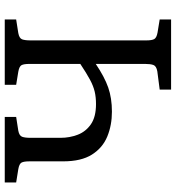

<svg xmlns="http://www.w3.org/2000/svg" viewBox="14 -754 740 808"><g transform="rotate(-90 384.0 -350.0)"><path d="M411 0V-48L488 -58Q510 -62 514.5 -74.5Q519 -87 519 -109V-317Q464 -280 419.5 -264.5Q375 -249 318 -249Q261 -249 213.5 -268.5Q166 -288 137.5 -333Q109 -378 109 -454V-596Q109 -619 104 -629Q99 -639 76 -643L20 -652V-700H296V-652L238 -643Q217 -639 212.5 -627Q208 -615 208 -592V-465Q208 -427 221 -393Q234 -359 265 -337.5Q296 -316 350 -316Q379 -316 402.5 -321.5Q426 -327 453 -341.5Q480 -356 519 -382V-596Q519 -619 514 -629Q509 -639 486 -643L431 -652V-700H706V-652L649 -643Q627 -639 622.5 -627Q618 -615 618 -592V-104Q618 -81 623.5 -71Q629 -61 651 -57L706 -48V0Z"/></g></svg>

Font: Literata 12pt
Style: Regular
Weight: 400
Designer: Latin by Veronika Burian and Jose Scaglione. Greek by Irene Vlachou. Cyrillic by Vera Evstafieva.
Foundry: TypeTogether
Version: Version 3.002